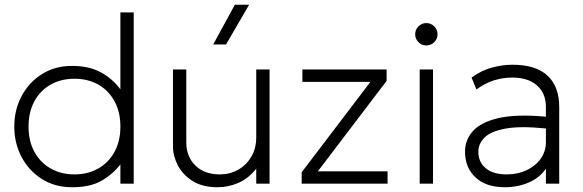

<svg xmlns="http://www.w3.org/2000/svg" viewBox="-20 -772 2449 807"><path d="M283 15Q210.5 15 155.8 -19.8Q101 -54.5 70.5 -112.5Q40 -170.5 40 -240Q40 -309.5 70.5 -367.5Q101 -425.5 155.8 -460.2Q210.5 -495 283 -495Q354.5 -495 404.2 -467.8Q454 -440.5 486 -396.5V-720H542V0H486V-81Q454 -39.5 406.5 -12.2Q359 15 283 15ZM293 -39Q349.5 -39 393 -63.8Q436.5 -88.5 461.2 -133.5Q486 -178.5 486 -240Q486 -301.5 461.2 -346.8Q436.5 -392 393 -416.5Q349.5 -441 293 -441Q236.5 -441 193 -416.5Q149.5 -392 124.8 -346.8Q100 -301.5 100 -240Q100 -178.5 124.8 -133.5Q149.5 -88.5 193 -63.8Q236.5 -39 293 -39Z M894 15Q831 15 789.5 -11.2Q748 -37.5 727.5 -77Q707 -116.5 707 -157V-480H763V-174Q763 -114 801 -76.5Q839 -39 904 -39Q946 -39 980.8 -58.5Q1015.5 -78 1036.2 -113.2Q1057 -148.5 1057 -195V-480H1113V0H1057V-63Q1023.5 -21 981.2 -3Q939 15 894 15ZM876 -585 967 -752H1027L930 -585Z M1248 0V-48L1537 -428H1251V-480H1605V-432L1316 -52H1609V0Z M1744 0V-480H1800V0ZM1772 -581Q1752.5 -581 1738.8 -594.8Q1725 -608.5 1725 -628Q1725 -647.5 1738.8 -661.2Q1752.5 -675 1772 -675Q1791.5 -675 1805.2 -661.2Q1819 -647.5 1819 -628Q1819 -608.5 1805.2 -594.8Q1791.5 -581 1772 -581Z M2101.5 15Q2023 15 1978.8 -26.2Q1934.5 -67.5 1934.5 -135Q1934.5 -183 1967.2 -220.5Q2000 -258 2074.8 -275.5Q2149.5 -293 2274.5 -281.5V-322Q2274.5 -380 2237 -413Q2199.5 -446 2132.5 -446Q2094.5 -446 2057 -434.5Q2019.5 -423 1982.5 -396L1962 -446Q2005 -477 2049.5 -488.5Q2094 -500 2133.5 -500Q2232 -500 2281.2 -454.2Q2330.5 -408.5 2330.5 -322V0H2274.5V-63Q2248.5 -25 2202.5 -5Q2156.5 15 2101.5 15ZM1990.5 -135Q1990.5 -90 2022 -64.5Q2053.5 -39 2109.5 -39Q2156.5 -39 2193.8 -56.8Q2231 -74.5 2252.8 -105.2Q2274.5 -136 2274.5 -175V-232Q2167 -243 2104.8 -231.5Q2042.5 -220 2016.5 -193.8Q1990.5 -167.5 1990.5 -135Z"/></svg>

Font: Geologica Thin
Style: Regular
Weight: 100
Designer: Sindre Bremnes, Frode Helland
Foundry: Monokrom Skriftforlag AS
Version: Version 1.010; ttfautohint (v1.8.4.7-5d5b);gftools[0.9.28]